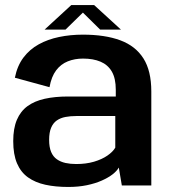

<svg xmlns="http://www.w3.org/2000/svg" viewBox="-20 -736 675 762"><path d="M251 6Q291.5 6 325 -1Q358.5 -8 384.2 -19.5Q410 -31 427 -44.2Q444 -57.5 451.5 -71L463.5 0H580.5V-373Q580.5 -455 549.2 -504.2Q518 -553.5 457.5 -576Q397 -598.5 309 -598.5Q259 -598.5 214.5 -589.2Q170 -580 134 -560.2Q98 -540.5 73.2 -507.8Q48.5 -475 39 -427.5L176.5 -390Q184 -432 202.8 -456.8Q221.5 -481.5 249 -492.5Q276.5 -503.5 309.5 -503.5Q350 -503.5 379 -491.2Q408 -479 423.8 -452Q439.5 -425 439.5 -380V-353H249.5Q198 -353 157.5 -344Q117 -335 89.2 -314.8Q61.5 -294.5 47 -260.5Q32.5 -226.5 32.5 -176Q32.5 -123 47.5 -87.8Q62.5 -52.5 91.2 -32Q120 -11.5 160 -2.8Q200 6 251 6ZM282.5 -85Q259.5 -85 240 -89.2Q220.5 -93.5 205.8 -103.8Q191 -114 183 -132.8Q175 -151.5 175 -181Q175 -210.5 183 -229.2Q191 -248 205.5 -258Q220 -268 239.8 -271.8Q259.5 -275.5 282.5 -275.5H437.5V-150Q428 -133.5 406.2 -118.5Q384.5 -103.5 353 -94.2Q321.5 -85 282.5 -85ZM157 -618.5H240L309 -686L377.5 -618.5H460L353.5 -716H263Z"/></svg>

Font: Anybody Thin SemiBold
Style: Regular
Weight: 600
Version: Version 1.113;gftools[0.9.25]